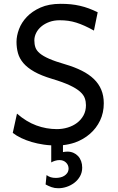

<svg xmlns="http://www.w3.org/2000/svg" viewBox="-20 -745 614 999"><path d="M468.8 -585.9Q442.4 -600.6 420.2 -610.6Q397.9 -620.6 377 -627.2Q356 -633.8 335 -636.7Q314 -639.6 290.5 -639.6Q261.2 -639.6 237.1 -630.9Q212.9 -622.1 195.3 -607.4Q177.7 -592.8 168.2 -573.7Q158.7 -554.7 158.7 -534.7Q158.7 -514.6 164.3 -498.3Q169.9 -481.9 187 -467.5Q204.1 -453.1 235.8 -439.2Q267.6 -425.3 319.8 -410.2Q368.2 -396 405.5 -377.2Q442.9 -358.4 468.3 -334Q493.7 -309.6 506.8 -278.3Q520 -247.1 520 -207.5Q520 -158.2 500.7 -117.9Q481.4 -77.6 448 -48.6Q414.6 -19.5 370.1 -3.4Q339.8 6.8 307.6 10.3V46.4Q312.5 45.4 317.6 44.7Q322.8 43.9 331.1 43.9Q347.7 43.9 361.8 50Q376 56.2 386.2 67.1Q396.5 78.1 402.1 93.5Q407.7 108.9 407.7 127Q407.7 151.9 396.5 171.9Q385.3 191.9 367.2 205.8Q349.1 219.7 327.1 227.1Q305.2 234.4 283.2 234.4Q264.2 234.4 248.3 228.8Q232.4 223.1 217.3 214.8L222.2 166Q232.9 173.8 244.1 177.2Q255.4 180.7 271 180.7Q281.7 180.7 293.2 178.2Q304.7 175.8 314.2 169.9Q323.7 164.1 330.1 154.8Q336.4 145.5 336.9 131.8Q336.4 112.8 323 100.3Q309.6 87.9 289.6 87.9Q277.8 87.9 266.1 91.6Q254.4 95.2 246.6 100.1V11.2Q226.6 10.3 207 7.3Q173.8 2.4 144.3 -6.3Q114.7 -15.1 89.8 -27.1Q64.9 -39.1 46.4 -53.7L68.4 -153.8Q117.2 -111.3 169.2 -92.3Q221.2 -73.2 275.9 -73.2Q305.2 -73.2 332.5 -81.5Q359.9 -89.8 380.9 -105.7Q401.9 -121.6 414.6 -144.8Q427.2 -168 427.2 -197.8Q427.2 -216.8 421.1 -234.1Q415 -251.5 396.5 -268.1Q377.9 -284.7 343.3 -301Q308.6 -317.4 251.5 -334.5Q194.3 -351.6 158.2 -372.1Q122.1 -392.6 101.6 -416.7Q81.1 -440.9 73.5 -468.5Q65.9 -496.1 65.9 -527.3Q65.9 -558.6 78.9 -593.3Q91.8 -627.9 119.6 -657.2Q147.5 -686.5 190.9 -705.8Q234.4 -725.1 295.4 -725.1Q323.7 -725.1 348.4 -722.7Q373 -720.2 396.2 -714.8Q419.4 -709.5 441.9 -701.2Q464.4 -692.9 488.3 -681.2Z"/></svg>

Font: Andika Am
Style: Regular
Weight: 400
Designer: Victor Gaultney, Annie Olsen, Julie Remington, Don Collingsworth, Eric Hays, Becca Hirsbrunner
Foundry: SIL International
Version: Version 5.000